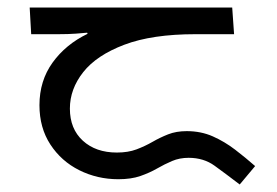

<svg xmlns="http://www.w3.org/2000/svg" viewBox="-20 -477 738 511"><path d="M618 14Q580 -15 551 -36Q522 -57 482 -57Q458 -57 438 -48.5Q418 -40 398 -28.5Q378 -17 353.5 -8.5Q329 0 295 0Q239 0 191 -24Q143 -48 114 -92.5Q85 -137 85 -197Q85 -262 120 -310.5Q155 -359 213 -387L212 -390Q203 -389 182.5 -387.5Q162 -386 136 -386H63L59 -457H598L603 -386H500Q385 -386 311 -358Q237 -330 201.5 -285Q166 -240 166 -188Q166 -134 200.5 -102.5Q235 -71 291 -71Q321 -71 343.5 -79.5Q366 -88 386 -99.5Q406 -111 427.5 -119.5Q449 -128 477 -128Q515 -128 546.5 -114Q578 -100 606 -78.5Q634 -57 659 -35Z"/></svg>

Font: Noto Sans Kaithi
Style: Regular
Weight: 400
Designer: Monotype Design Team
Foundry: Monotype Imaging Inc.
Version: Version 2.005; ttfautohint (v1.8.4.7-5d5b)